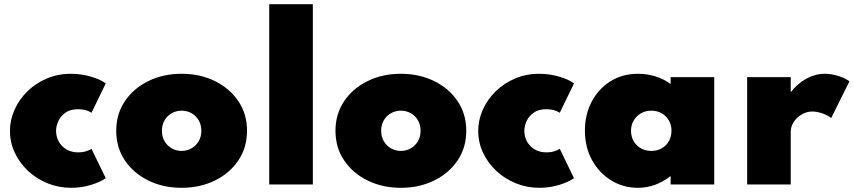

<svg xmlns="http://www.w3.org/2000/svg" viewBox="-20 -880 4072 916"><path d="M319.5 16Q260.5 16 207.8 -5.2Q155 -26.5 114.5 -64Q74 -101.5 50.8 -150.8Q27.5 -200 27.5 -255.5Q27.5 -307.5 49.2 -356.2Q71 -405 110.2 -443.8Q149.5 -482.5 202.8 -505.2Q256 -528 318.5 -528Q367.5 -528 413.5 -514.5Q459.5 -501 484.5 -482L416.5 -342Q391.5 -359 352.5 -359Q315.5 -359 292.2 -342.5Q269 -326 258.2 -302Q247.5 -278 247.5 -256Q247.5 -228.5 260.2 -205Q273 -181.5 297 -167.2Q321 -153 353.5 -153Q373.5 -153 390.2 -158.2Q407 -163.5 416.5 -170L484.5 -30Q458.5 -11.5 413.8 2.2Q369 16 319.5 16Z M846.5 16Q758.5 16 687.8 -18.8Q617 -53.5 575.8 -114.8Q534.5 -176 534.5 -256Q534.5 -336 575.8 -397.2Q617 -458.5 687.8 -493.2Q758.5 -528 846.5 -528Q934.5 -528 1005.2 -493.2Q1076 -458.5 1117.2 -397.2Q1158.5 -336 1158.5 -256Q1158.5 -176 1117.2 -114.8Q1076 -53.5 1005.2 -18.8Q934.5 16 846.5 16ZM846.5 -160Q872 -160 893.5 -172.2Q915 -184.5 927.8 -206Q940.5 -227.5 940.5 -256Q940.5 -284.5 927.8 -306.2Q915 -328 893.5 -340Q872 -352 846.5 -352Q821 -352 799.5 -340Q778 -328 765.2 -306.2Q752.5 -284.5 752.5 -256Q752.5 -227.5 765.2 -206Q778 -184.5 799.5 -172.2Q821 -160 846.5 -160Z M1264.5 0V-860H1472.5V0Z M1892.5 16Q1804.5 16 1733.8 -18.8Q1663 -53.5 1621.8 -114.8Q1580.5 -176 1580.5 -256Q1580.5 -336 1621.8 -397.2Q1663 -458.5 1733.8 -493.2Q1804.5 -528 1892.5 -528Q1980.5 -528 2051.2 -493.2Q2122 -458.5 2163.2 -397.2Q2204.5 -336 2204.5 -256Q2204.5 -176 2163.2 -114.8Q2122 -53.5 2051.2 -18.8Q1980.5 16 1892.5 16ZM1892.5 -160Q1918 -160 1939.5 -172.2Q1961 -184.5 1973.8 -206Q1986.5 -227.5 1986.5 -256Q1986.5 -284.5 1973.8 -306.2Q1961 -328 1939.5 -340Q1918 -352 1892.5 -352Q1867 -352 1845.5 -340Q1824 -328 1811.2 -306.2Q1798.5 -284.5 1798.5 -256Q1798.5 -227.5 1811.2 -206Q1824 -184.5 1845.5 -172.2Q1867 -160 1892.5 -160Z M2553.5 16Q2494.5 16 2441.8 -5.2Q2389 -26.5 2348.5 -64Q2308 -101.5 2284.8 -150.8Q2261.5 -200 2261.5 -255.5Q2261.5 -307.5 2283.2 -356.2Q2305 -405 2344.2 -443.8Q2383.5 -482.5 2436.8 -505.2Q2490 -528 2552.5 -528Q2601.5 -528 2647.5 -514.5Q2693.5 -501 2718.5 -482L2650.5 -342Q2625.5 -359 2586.5 -359Q2549.5 -359 2526.2 -342.5Q2503 -326 2492.2 -302Q2481.5 -278 2481.5 -256Q2481.5 -228.5 2494.2 -205Q2507 -181.5 2531 -167.2Q2555 -153 2587.5 -153Q2607.5 -153 2624.2 -158.2Q2641 -163.5 2650.5 -170L2718.5 -30Q2692.5 -11.5 2647.8 2.2Q2603 16 2553.5 16Z M3023.5 16Q2953.5 16 2896 -19.2Q2838.5 -54.5 2804.5 -116.2Q2770.5 -178 2770.5 -257Q2770.5 -333.5 2802.8 -394.8Q2835 -456 2892 -492Q2949 -528 3023.5 -528Q3067.5 -528 3108.2 -515.2Q3149 -502.5 3179.5 -479V-512H3387.5V0H3179.5V-40Q3143 -12 3104.2 2Q3065.5 16 3023.5 16ZM3087.5 -160Q3115.5 -160 3137.2 -172.5Q3159 -185 3171.2 -206.8Q3183.5 -228.5 3183.5 -256Q3183.5 -284 3171 -305.5Q3158.5 -327 3137 -339.5Q3115.5 -352 3087.5 -352Q3060 -352 3038 -339.5Q3016 -327 3003.2 -305.2Q2990.5 -283.5 2990.5 -256Q2990.5 -228.5 3003 -206.8Q3015.5 -185 3037.5 -172.5Q3059.5 -160 3087.5 -160Z M3544.5 0V-512H3752.5V-440Q3784.5 -481.5 3827.2 -504.8Q3870 -528 3915.5 -528Q3945 -528 3978 -518Q4011 -508 4032.5 -492L3945.5 -317Q3927 -331 3901.8 -339.5Q3876.5 -348 3855.5 -348Q3829 -348 3805.2 -334.2Q3781.5 -320.5 3767 -298.5Q3752.5 -276.5 3752.5 -251V0Z"/></svg>

Font: Spartan Thin Black
Style: Regular
Weight: 900
Version: Version 1.004